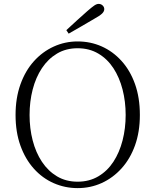

<svg xmlns="http://www.w3.org/2000/svg" viewBox="-20 -952 799 987"><path d="M321 -797Q349 -823 376.5 -848Q404 -873 429 -895Q452 -915 464.5 -923.5Q477 -932 487 -932Q499 -932 507.5 -924Q516 -916 516 -905Q516 -893 504.5 -882Q493 -871 464 -855Q432 -836 399 -817Q366 -798 333 -779ZM379 15Q314 15 256 -10.5Q198 -36 154 -85Q110 -134 85 -203.5Q60 -273 60 -361Q60 -448 85 -518Q110 -588 154 -637Q198 -686 256 -712.5Q314 -739 379 -739Q445 -739 502.5 -713.5Q560 -688 604.5 -639Q649 -590 674 -520Q699 -450 699 -361Q699 -274 674 -204.5Q649 -135 604.5 -86Q560 -37 502.5 -11Q445 15 379 15ZM379 -18Q439 -18 485.5 -45.5Q532 -73 563 -120.5Q594 -168 610 -230Q626 -292 626 -361Q626 -430 610 -492Q594 -554 563 -601.5Q532 -649 485.5 -676.5Q439 -704 379 -704Q319 -704 273 -676.5Q227 -649 195.5 -601.5Q164 -554 148 -492Q132 -430 132 -361Q132 -292 148 -230Q164 -168 195.5 -120.5Q227 -73 273 -45.5Q319 -18 379 -18Z"/></svg>

Font: Early Summer Mincho VF
Style: Regular
Weight: 250
Designer: GuiWonder
Version: Version 1.002